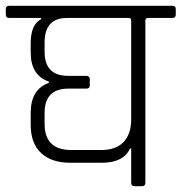

<svg xmlns="http://www.w3.org/2000/svg" viewBox="-34 -643 627 663"><path d="M72 -461V-494Q72 -558 108 -577V-581H-2Q-14 -581 -14 -593V-612Q-14 -623 -2 -623H561Q573 -623 573 -612V-593Q573 -581 561 -581H477Q468 -581 468 -572V-12Q468 0 456 0H431Q419 0 419 -12V-130H415Q392 -81 318 -81H208Q144 -81 108 -114.5Q72 -148 72 -212V-253Q72 -335 135 -357V-361Q72 -383 72 -461ZM410 -581H197Q120 -581 120 -496V-464Q120 -381 202 -381H264Q276 -381 276 -369V-348Q276 -337 264 -337H202Q120 -337 120 -253V-215Q120 -125 212 -125H316Q367 -125 393 -153Q419 -181 419 -230V-572Q419 -581 410 -581Z"/></svg>

Font: Rajdhani
Style: Regular
Weight: 400
Designer: Satya Rajpurohit, Jyotish Sonowal
Foundry: Indian Type Foundry
Version: Version 1.201 February 1, 2022